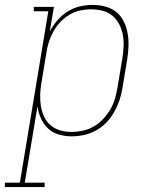

<svg xmlns="http://www.w3.org/2000/svg" viewBox="-93 -548 613 783"><path d="M-73 215V197H-12L104 -502H45V-520H127L110 -420Q123 -444 141.5 -465.5Q160 -487 183.5 -501.5Q207 -516 233 -522Q259 -528 285 -528Q312 -528 337.5 -521Q363 -514 382 -498.5Q401 -483 412 -460Q423 -437 427.5 -412Q432 -387 431 -360.5Q430 -334 426 -307L406 -187Q402 -162 393.5 -137.5Q385 -113 372 -90Q359 -67 340.5 -48Q322 -29 298.5 -16Q275 -3 249.5 2.5Q224 8 199 8Q172 8 146.5 0.5Q121 -7 103 -24Q85 -41 74 -65Q63 -89 60 -115L8 197H89V215ZM198 -10Q221 -10 244.5 -15Q268 -20 289 -32Q310 -44 327 -62Q344 -80 356.5 -101Q369 -122 375.5 -144.5Q382 -167 386 -190L406 -310Q410 -334 411 -358Q412 -382 408 -405Q404 -428 393.5 -448.5Q383 -469 366 -483.5Q349 -498 326 -504Q303 -510 279 -510Q256 -510 233 -505Q210 -500 189.5 -487.5Q169 -475 152.5 -457.5Q136 -440 124.5 -419Q113 -398 106 -376Q99 -354 96 -331L76 -211Q72 -187 71 -163Q70 -139 73.5 -116.5Q77 -94 86.5 -73Q96 -52 113 -37.5Q130 -23 152 -16.5Q174 -10 198 -10Z"/></svg>

Font: Iosevka Curly Slab Thin
Style: Italic
Weight: 100
Italic angle: -9°
Monospace: yes
Designer: Belleve Invis
Foundry: Belleve Invis
Version: Version 22.1.2; ttfautohint (v1.8.4)